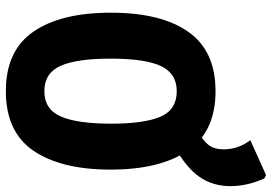

<svg xmlns="http://www.w3.org/2000/svg" viewBox="-160 -782 952 673"><g transform="rotate(90 316.5 -446.0)"><path d="M300 10Q158 10 91.5 -86.5Q25 -183 25 -358Q25 -534 92 -629.5Q159 -725 300 -725Q442 -725 508.5 -628Q575 -531 575 -357Q575 -184 509 -87Q443 10 300 10ZM300 -125Q364 -125 389 -183Q414 -241 414 -360Q414 -475 389.5 -532Q365 -589 300 -589Q238 -589 212 -533.5Q186 -478 186 -358Q186 -238 211.5 -181.5Q237 -125 300 -125ZM443 -665Q474 -681 489 -701Q504 -721 504 -754Q504 -776 497 -799Q490 -822 472 -847L594 -902L606 -896Q620 -865 626.5 -835Q633 -805 633 -778Q633 -715 600 -668Q567 -621 494 -581Z"/></g></svg>

Font: Noto Sans Mono ExtraBold
Style: Regular
Weight: 800
Designer: Monotype Design Team
Foundry: Monotype Imaging Inc.
Version: Version 2.014